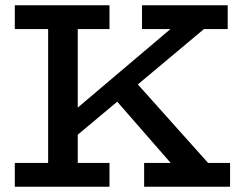

<svg xmlns="http://www.w3.org/2000/svg" viewBox="-20 -706 900 726"><path d="M210 -143V-245L648 -616H775ZM36 0V-90H394V0ZM162 -50V-634H274V-50ZM36 -596V-686H394V-596ZM525 0V-90H850V0ZM648 -64 380 -371 467 -425 790 -64ZM517 -596V-686H841V-596Z"/></svg>

Font: BioRhyme Medium
Style: Regular
Weight: 500
Designer: Aoife Mooney
Foundry: Aoife Mooney Type
Version: Version 1.600;gftools[0.9.33]